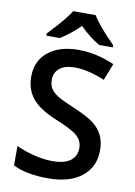

<svg xmlns="http://www.w3.org/2000/svg" viewBox="-101 -995 751 1069"><g transform="rotate(10 275.0 -460.5)"><path d="M505.9 -193.8Q505.9 -98.6 437 -44.4Q368.2 9.8 247.1 9.8Q126.5 9.8 48.8 -27.8V-138.2Q99.6 -114.7 152.3 -102.1Q207 -88.9 254.9 -88.9Q322.3 -88.9 356.2 -114.5Q390.1 -140.1 390.1 -186Q390.1 -226.1 359.9 -253.9Q330.1 -281.2 234.9 -319.8Q137.7 -359.4 97.2 -410.2Q57.1 -460.4 57.1 -532.2Q57.1 -621.6 120.6 -672.9Q184.6 -724.1 291 -724.1Q392.6 -724.1 495.1 -679.2L458 -584Q363.3 -624 288.1 -624Q232.4 -624 202.6 -599.9Q172.9 -575.7 172.9 -534.2Q172.9 -505.9 184.6 -486.3Q196.3 -466.8 223.1 -449.2Q251.5 -431.2 319.8 -402.8Q399.9 -369.1 435.1 -341.8Q471.7 -313.5 488.8 -277.8Q505.9 -242.2 505.9 -193.8ZM476.1 -771H398.4Q338.4 -806.6 287.1 -858.9Q236.3 -808.6 177.2 -771H100.1V-783.2Q193.8 -880.4 224.1 -931.2H351.1Q382.3 -877 476.1 -783.2Z"/></g></svg>

Font: Open Sans
Style: SemiBold
Weight: 600
Foundry: Ascender Corporation
Version: Version 1.10